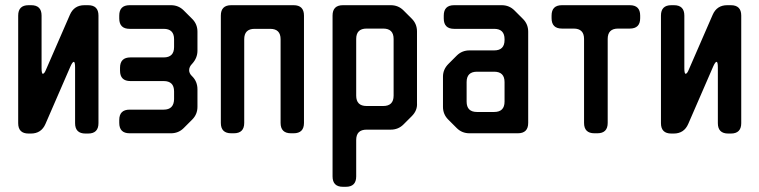

<svg xmlns="http://www.w3.org/2000/svg" viewBox="-20 -505 2923 739"><path d="M90 9H99Q139 9 155 -28L251 -249Q259 -267 264 -267Q269 -267 269 -245V-31Q269 9 309 9H319Q359 9 359 -31V-445Q359 -485 319 -485H305Q265 -485 249 -448L158 -239Q151 -221 145 -221Q140 -221 140 -243V-445Q140 -485 100 -485H90Q50 -485 50 -445V-31Q50 9 90 9Z M439 -32Q439 8 479 8H638Q667 8 687 -12L720 -45Q740 -65 740 -94V-161Q740 -191 720 -211L718 -213Q708 -223 708 -235Q708 -248 720 -260Q740 -282 740 -310V-383Q740 -412 720 -432L687 -465Q667 -485 638 -485H479Q439 -485 439 -445V-434Q439 -394 479 -394H610Q650 -394 650 -354V-324Q650 -284 610 -284H482Q442 -284 442 -244V-233Q442 -193 482 -193H610Q650 -193 650 -153V-123Q649 -83 610 -83H479Q439 -83 439 -43Z M830 -32Q830 8 870 8H880Q920 8 920 -32V-354Q920 -394 960 -394H1020Q1060 -394 1060 -354V-32Q1060 8 1100 8H1110Q1150 8 1150 -32V-445Q1150 -485 1110 -485H870Q830 -485 830 -445Z M1300 214H1311Q1351 214 1351 174V34Q1351 -6 1391 -6H1484Q1513 -6 1533 -26L1565 -58Q1587 -80 1585 -108V-384Q1585 -413 1565 -433L1533 -465Q1513 -485 1484 -485H1300Q1260 -485 1260 -445V174Q1260 214 1300 214ZM1351 -137V-355Q1351 -395 1391 -395H1455Q1495 -395 1495 -355V-137Q1495 -97 1455 -97H1391Q1351 -97 1351 -137Z M1738 -12Q1758 8 1787 8H1973Q2013 8 2013 -32V-383Q2013 -412 1993 -432L1960 -465Q1940 -485 1911 -485H1728Q1688 -485 1688 -445V-434Q1688 -394 1728 -394H1882Q1922 -394 1922 -354V-351Q1922 -311 1882 -311H1787Q1758 -311 1738 -291L1706 -259Q1685 -238 1685 -210V-94Q1685 -65 1705 -45ZM1776 -114V-189Q1776 -229 1816 -229H1882Q1922 -229 1922 -189V-114Q1922 -74 1882 -74H1816Q1776 -74 1776 -114Z M2228 -32Q2228 8 2268 8H2279Q2319 8 2319 -32V-355Q2319 -395 2359 -395H2404Q2444 -395 2444 -435V-445Q2444 -485 2404 -485H2143Q2103 -485 2103 -445V-435Q2103 -395 2143 -395H2188Q2228 -395 2228 -355Z M2564 9H2573Q2613 9 2629 -28L2725 -249Q2733 -267 2738 -267Q2743 -267 2743 -245V-31Q2743 9 2783 9H2793Q2833 9 2833 -31V-445Q2833 -485 2793 -485H2779Q2739 -485 2723 -448L2632 -239Q2625 -221 2619 -221Q2614 -221 2614 -243V-445Q2614 -485 2574 -485H2564Q2524 -485 2524 -445V-31Q2524 9 2564 9Z"/></svg>

Font: WD-XL Lubrifont TC
Style: Regular
Weight: 400
Designer: [WD-XL Lubrifont] Copyright 2020-2022 (c) NightFurySL2001, Skr-ZERO; [ZCOOL QingKe HuangYou] Copyright 2018-2022 (c) The
Version: Version 2.001;hotconv 1.1.1;makeotfexe 2.6.0